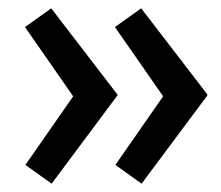

<svg xmlns="http://www.w3.org/2000/svg" viewBox="-20 -491 531 461"><path d="M320 -50 257 -95 376 -266 375 -255 256 -426 319 -471 478 -264V-262ZM104 -50 41 -95 160 -266 159 -255 40 -426 103 -471 262 -264V-262Z"/></svg>

Font: Lexend Medium
Style: Regular
Weight: 500
Designer: Bonnie Shaver-Troup, Thomas Jockin
Foundry: Lexend
Version: Version 1.005